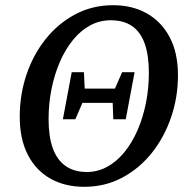

<svg xmlns="http://www.w3.org/2000/svg" viewBox="-20 -703 719 739"><path d="M222 -244 256 -425H303L307 -343L305 -325L270 -244ZM416 -244 413 -327 415 -345 450 -425H498L464 -244ZM304 16Q230 16 174 -15.5Q118 -47 87 -107.5Q56 -168 56 -254Q56 -339 82 -416Q108 -493 156 -553Q204 -613 270 -648Q336 -683 415 -683Q490 -683 546 -651Q602 -619 633.5 -559Q665 -499 665 -413Q665 -329 638.5 -251.5Q612 -174 564 -114Q516 -54 450 -19Q384 16 304 16ZM314 -41Q356 -41 392.5 -61Q429 -81 458.5 -117Q488 -153 509 -201Q530 -249 541.5 -305.5Q553 -362 553 -424Q553 -490 537 -535Q521 -580 488.5 -602.5Q456 -625 406 -625Q364 -625 327.5 -605.5Q291 -586 261.5 -550Q232 -514 211 -466Q190 -418 178.5 -361.5Q167 -305 167 -244Q167 -178 183 -133Q199 -88 232 -64.5Q265 -41 314 -41ZM264 -307 269 -362H456L451 -307Z"/></svg>

Font: Source Serif 4 Medium
Style: Italic
Weight: 500
Italic angle: -12°
Designer: Frank Grießhammer
Foundry: Adobe Systems Incorporated
Version: Version 4.004;hotconv 1.0.116;makeotfexe 2.5.65601